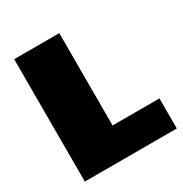

<svg xmlns="http://www.w3.org/2000/svg" viewBox="-163 -826 908 951"><g transform="rotate(-30 290.5 -350.0)"><path d="M251 -172H576V0H50V-700H308V-40Z"/></g></svg>

Font: Pathway Extreme 28pt Black
Style: Regular
Weight: 900
Designer: Eduardo Rodriguez Tunni
Foundry: Eduardo Rodriguez Tunni
Version: Version 1.001;gftools[0.9.26]